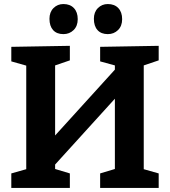

<svg xmlns="http://www.w3.org/2000/svg" viewBox="-20 -931 842 951"><path d="M766 -704V-632L692 -607V-93L766 -72V0H476V-72L549 -94V-442L253 -116V-94L326 -72V0H36V-72L110 -93V-606L36 -627V-699L326 -704V-632L253 -607V-260L549 -586V-607L476 -627V-699ZM225 -838Q225 -871 245 -891Q265 -911 294 -911Q327 -911 346 -891Q365 -871 365 -836Q365 -802 344.5 -782Q324 -762 294 -762Q261 -762 243 -782Q225 -802 225 -838ZM445 -838Q445 -871 465 -891Q485 -911 514 -911Q547 -911 566 -891Q585 -871 585 -836Q585 -802 564.5 -782Q544 -762 514 -762Q481 -762 463 -782Q445 -802 445 -838Z"/></svg>

Font: Bitter Pro
Style: Bold
Weight: 700
Designer: Sol Matas, and Bitter project Authors
Foundry: Sol Matas
Version: Version 1.010